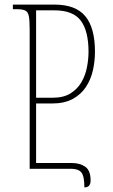

<svg xmlns="http://www.w3.org/2000/svg" viewBox="-20 -734 493 835"><path d="M347 81Q347 31 333.5 15.5Q320 0 289 0H109V-606Q109 -645 105.5 -663.5Q102 -682 90 -688Q78 -694 53 -694H36V-714H217Q309 -714 351 -663.5Q393 -613 393 -509Q393 -468 384 -428Q375 -388 353.5 -355.5Q332 -323 296 -303.5Q260 -284 207 -284H137V-25H294Q327 -25 350.5 -9Q374 7 374 51Q374 81 347 81ZM137 -309H210Q256 -309 286 -327.5Q316 -346 333.5 -375.5Q351 -405 358 -440.5Q365 -476 365 -509Q365 -599 331.5 -644Q298 -689 217 -689H137Z"/></svg>

Font: Noto Serif Georgian ExtraCondensed Thin
Style: Regular
Weight: 100
Width: 2
Designer: Monotype Design Team, Akaki Razmadze
Foundry: Google LLC
Version: Version 2.003; ttfautohint (v1.8.4.7-5d5b)